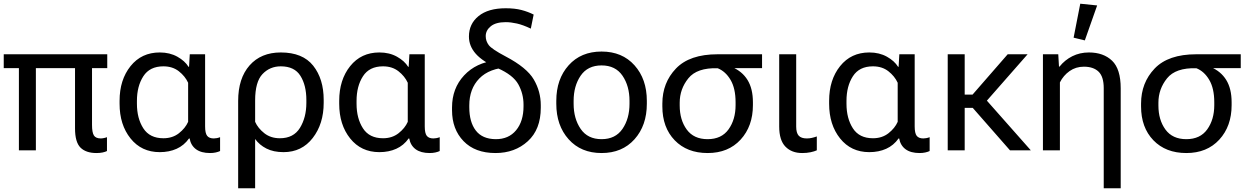

<svg xmlns="http://www.w3.org/2000/svg" viewBox="-20 -804 6681 1027"><path d="M0 -439.5H553.7V-513.7H0ZM81.1 0H171.9V-474.1H81.1ZM496.1 14.6Q514.6 14.6 529.1 11.5Q543.5 8.3 552.2 3.9V-70.3Q546.9 -67.9 536.6 -65.7Q526.4 -63.5 519.5 -63.5Q492.2 -63.5 482.2 -79.6Q472.2 -95.7 472.2 -136.2V-474.1H381.3V-117.2Q381.3 -43.5 410.6 -14.4Q439.9 14.6 496.1 14.6Z M834.5 9.8Q884.8 9.8 924.6 -8.1Q964.4 -25.9 991.2 -63.5H994.1Q1001 -25.9 1028.6 -5.6Q1056.2 14.6 1103.5 14.6Q1120.1 14.6 1134 11.5Q1147.9 8.3 1157.2 3.9V-70.3Q1148.9 -66.9 1139.9 -65.2Q1130.9 -63.5 1123.5 -63.5Q1099.1 -63.5 1088.1 -77.4Q1077.1 -91.3 1077.1 -127.9V-513.7H995.1L991.2 -446.8H988.3Q969.2 -478 928.7 -500.7Q888.2 -523.4 834.5 -523.4Q736.8 -523.4 678.2 -450.2Q619.6 -377 619.6 -264.6V-249Q619.6 -136.7 678.2 -63.5Q736.8 9.8 834.5 9.8ZM854 -64.5Q780.8 -64.5 746.6 -117.7Q712.4 -170.9 712.4 -249V-264.6Q712.4 -342.8 746.6 -396Q780.8 -449.2 854 -449.2Q902.8 -449.2 936.5 -422.9Q970.2 -396.5 986.3 -361.3V-152.3Q971.2 -118.2 937 -91.3Q902.8 -64.5 854 -64.5Z M1253.9 203.1H1344.7V-60.5Q1367.2 -28.8 1405 -9.5Q1442.9 9.8 1496.6 9.8Q1594.2 9.8 1652.8 -65.9Q1711.4 -141.6 1711.4 -253.9V-269.5Q1711.4 -381.8 1655.3 -452.6Q1599.1 -523.4 1481.9 -523.4Q1376 -523.4 1314.9 -454.1Q1253.9 -384.8 1253.9 -264.2ZM1477.1 -64.5Q1428.2 -64.5 1394 -91.3Q1359.9 -118.2 1344.7 -152.3V-266.6Q1344.7 -366.2 1384 -407.7Q1423.3 -449.2 1481.9 -449.2Q1555.2 -449.2 1586.9 -398.4Q1618.7 -347.7 1618.7 -269.5V-253.9Q1618.7 -175.8 1584.5 -120.1Q1550.3 -64.5 1477.1 -64.5Z M2009.3 9.8Q2059.6 9.8 2099.4 -8.1Q2139.2 -25.9 2166 -63.5H2168.9Q2175.8 -25.9 2203.4 -5.6Q2231 14.6 2278.3 14.6Q2294.9 14.6 2308.8 11.5Q2322.8 8.3 2332 3.9V-70.3Q2323.7 -66.9 2314.7 -65.2Q2305.7 -63.5 2298.3 -63.5Q2273.9 -63.5 2262.9 -77.4Q2252 -91.3 2252 -127.9V-513.7H2169.9L2166 -446.8H2163.1Q2144 -478 2103.5 -500.7Q2063 -523.4 2009.3 -523.4Q1911.6 -523.4 1853 -450.2Q1794.4 -377 1794.4 -264.6V-249Q1794.4 -136.7 1853 -63.5Q1911.6 9.8 2009.3 9.8ZM2028.8 -64.5Q1955.6 -64.5 1921.4 -117.7Q1887.2 -170.9 1887.2 -249V-264.6Q1887.2 -342.8 1921.4 -396Q1955.6 -449.2 2028.8 -449.2Q2077.6 -449.2 2111.3 -422.9Q2145 -396.5 2161.1 -361.3V-152.3Q2146 -118.2 2111.8 -91.3Q2077.6 -64.5 2028.8 -64.5Z M2630.4 14.6Q2733.9 14.6 2803.2 -48.6Q2872.6 -111.8 2872.6 -227.5V-241.7Q2872.6 -314.5 2835.4 -378.4Q2798.3 -442.4 2684.1 -502.4Q2610.8 -541 2594.5 -562.5Q2578.1 -584 2578.1 -610.8Q2578.1 -641.6 2605.2 -663.6Q2632.3 -685.5 2685.1 -685.5Q2712.4 -685.5 2744.9 -678.2Q2777.3 -670.9 2819.3 -650.9L2834.5 -726.1Q2804.7 -741.2 2769.3 -750.5Q2733.9 -759.8 2685.1 -759.8Q2591.3 -759.8 2539.8 -718Q2488.3 -676.3 2488.3 -608.4Q2488.3 -557.6 2525.1 -516.1Q2562 -474.6 2641.6 -439.5Q2725.1 -402.8 2752.7 -352.5Q2780.3 -302.2 2780.3 -244.6V-235.4Q2780.3 -155.3 2740.5 -107.2Q2700.7 -59.1 2630.9 -59.6Q2559.6 -60.5 2524.9 -106Q2490.2 -151.4 2490.2 -230.5V-240.2Q2490.2 -329.1 2543.9 -384.3Q2597.7 -439.5 2701.2 -444.3L2631.8 -480.5Q2526.9 -469.7 2462.4 -400.6Q2397.9 -331.5 2397.9 -229V-214.4Q2397.9 -112.8 2459.5 -49.1Q2521 14.6 2630.4 14.6Z M2955.6 -249Q2955.6 -132.8 3021.5 -59.1Q3087.4 14.6 3197.8 14.6Q3308.1 14.6 3374 -59.1Q3439.9 -132.8 3439.9 -249V-264.6Q3439.9 -380.9 3374 -454.6Q3308.1 -528.3 3197.8 -528.3Q3087.4 -528.3 3021.5 -454.6Q2955.6 -380.9 2955.6 -264.6ZM3048.3 -264.6Q3048.3 -344.2 3085.9 -399.2Q3123.5 -454.1 3197.8 -454.1Q3272 -454.1 3309.6 -399.2Q3347.2 -344.2 3347.2 -264.6V-249Q3347.2 -169.4 3309.6 -114.5Q3272 -59.6 3197.8 -59.6Q3123.5 -59.6 3085.9 -114.5Q3048.3 -169.4 3048.3 -249Z M3765.1 14.6Q3875.5 14.6 3941.4 -57.1Q4007.3 -128.9 4007.3 -241.7V-256.8Q4007.3 -329.6 3978.5 -376.2Q3949.7 -422.9 3894.5 -445.8V-439.5H4056.2V-513.7H3818.4Q3668.5 -513.7 3595.7 -437.5Q3522.9 -361.3 3522.9 -250V-234.9Q3522.9 -122.1 3588.9 -53.7Q3654.8 14.6 3765.1 14.6ZM3765.1 -59.6Q3690.9 -59.6 3653.3 -111.1Q3615.7 -162.6 3615.7 -239.7V-254.9Q3615.7 -327.6 3661.9 -385Q3708 -442.4 3818.8 -439Q3860.8 -422.4 3887.7 -376.7Q3914.6 -331.1 3914.6 -256.8V-241.7Q3914.6 -164.6 3877 -112.1Q3839.4 -59.6 3765.1 -59.6Z M4271 14.6Q4295.4 14.6 4315.9 10.3Q4336.4 5.9 4349.1 0V-74.2Q4335.4 -69.3 4322.3 -66.4Q4309.1 -63.5 4295.4 -63.5Q4266.1 -63.5 4252.4 -78.1Q4238.8 -92.8 4238.8 -127V-513.7H4147.9V-127Q4147.9 -53.7 4181.4 -19.5Q4214.8 14.6 4271 14.6Z M4629.9 9.8Q4680.2 9.8 4720 -8.1Q4759.8 -25.9 4786.6 -63.5H4789.6Q4796.4 -25.9 4824 -5.6Q4851.6 14.6 4898.9 14.6Q4915.5 14.6 4929.4 11.5Q4943.4 8.3 4952.6 3.9V-70.3Q4944.3 -66.9 4935.3 -65.2Q4926.3 -63.5 4918.9 -63.5Q4894.5 -63.5 4883.5 -77.4Q4872.6 -91.3 4872.6 -127.9V-513.7H4790.5L4786.6 -446.8H4783.7Q4764.6 -478 4724.1 -500.7Q4683.6 -523.4 4629.9 -523.4Q4532.2 -523.4 4473.6 -450.2Q4415 -377 4415 -264.6V-249Q4415 -136.7 4473.6 -63.5Q4532.2 9.8 4629.9 9.8ZM4649.4 -64.5Q4576.2 -64.5 4542 -117.7Q4507.8 -170.9 4507.8 -249V-264.6Q4507.8 -342.8 4542 -396Q4576.2 -449.2 4649.4 -449.2Q4698.2 -449.2 4731.9 -422.9Q4765.6 -396.5 4781.7 -361.3V-152.3Q4766.6 -118.2 4732.4 -91.3Q4698.2 -64.5 4649.4 -64.5Z M5049.3 0H5140.1V-227.1H5183.1L5382.3 0H5493.7L5258.8 -265.6L5476.6 -513.7H5370.1L5182.1 -297.9H5140.1V-513.7H5049.3Z M5883.8 203.1H5974.6V-331.5Q5974.6 -435.1 5928.5 -479.2Q5882.3 -523.4 5804.7 -523.4Q5755.9 -523.4 5715.6 -503.2Q5675.3 -482.9 5647.5 -447.8H5644.5L5640.6 -513.7H5558.6V0H5649.4V-363.3Q5668 -400.4 5701.2 -423.8Q5734.4 -447.3 5777.8 -447.3Q5828.6 -447.3 5856.2 -420.7Q5883.8 -394 5883.8 -332.5ZM5782.7 -587.9 5848.6 -774.9 5758.3 -784.2 5722.7 -602.5Z M6325.7 14.6Q6436 14.6 6502 -57.1Q6567.9 -128.9 6567.9 -241.7V-256.8Q6567.9 -329.6 6539.1 -376.2Q6510.3 -422.9 6455.1 -445.8V-439.5H6616.7V-513.7H6378.9Q6229 -513.7 6156.2 -437.5Q6083.5 -361.3 6083.5 -250V-234.9Q6083.5 -122.1 6149.4 -53.7Q6215.3 14.6 6325.7 14.6ZM6325.7 -59.6Q6251.5 -59.6 6213.9 -111.1Q6176.3 -162.6 6176.3 -239.7V-254.9Q6176.3 -327.6 6222.4 -385Q6268.6 -442.4 6379.4 -439Q6421.4 -422.4 6448.2 -376.7Q6475.1 -331.1 6475.1 -256.8V-241.7Q6475.1 -164.6 6437.5 -112.1Q6399.9 -59.6 6325.7 -59.6Z"/></svg>

Font: Roboto Flex
Style: Regular
Weight: 400
Designer: Berlow after Robertson
Foundry: Google
Version: Version 3.200;gftools[0.9.32]